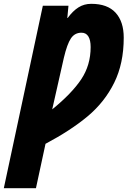

<svg xmlns="http://www.w3.org/2000/svg" viewBox="-78 -744 667 1004"><path d="M146 -714H280L274 -650H276Q303 -687 332.5 -705.5Q362 -724 399 -724Q484 -724 526.5 -677.5Q569 -631 569 -547Q569 -412 519 -311Q469 -210 380.5 -136Q292 -62 160 8L110 240H-58ZM396 -498Q396 -534 384 -553.5Q372 -573 348 -573Q313 -573 293 -543.5Q273 -514 256 -442L195 -172Q297 -255 346.5 -329Q396 -403 396 -498Z"/></svg>

Font: Noto Sans UI CondBlack
Style: Italic
Weight: 900
Width: 3
Italic angle: -12°
Designer: Monotype Design Team
Foundry: Monotype Imaging Inc.
Version: Version 1.001